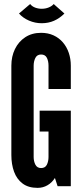

<svg xmlns="http://www.w3.org/2000/svg" viewBox="-20 -902 403 930"><path d="M162 8Q117.5 8 89.5 -13Q61.5 -34 48.2 -70Q35 -106 35 -151V-584Q35 -628.5 52.5 -664.5Q70 -700.5 102.5 -721.8Q135 -743 179 -743Q212.5 -743 239.2 -730.8Q266 -718.5 284.8 -696.5Q303.5 -674.5 313.2 -645.8Q323 -617 323 -584V-471H215V-584Q215 -606 207 -622Q199 -638 179 -638Q159.5 -638 151.2 -621.2Q143 -604.5 143 -584V-142Q143 -120.5 151.5 -104.2Q160 -88 179 -88Q199 -88 207 -104.2Q215 -120.5 215 -142V-265H172V-366H323V0H259L246 -40Q232 -17.5 210.2 -4.8Q188.5 8 162 8ZM182 -789.5Q150 -789.5 120.5 -802.2Q91 -815 72 -836.5L126 -882.5Q135 -871 150.2 -865.2Q165.5 -859.5 182 -859.5Q200.5 -859.5 216.2 -866Q232 -872.5 240 -882.5L292 -836.5Q269 -813.5 241.8 -801.5Q214.5 -789.5 182 -789.5Z"/></svg>

Font: League Gothic
Style: Regular
Weight: 400
Designer: The League of Moveable Type
Version: Version 2.001